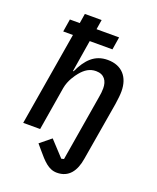

<svg xmlns="http://www.w3.org/2000/svg" viewBox="-170 -840 941 1151"><g transform="rotate(20 300.0 -264.0)"><path d="M335 212C411 212 449 158 462 77L525 -296C530 -331 533 -355 533 -379C533 -467 485 -528 392 -528C309 -528 261 -477 222 -394H218L251 -597H396L409 -678H265L275 -740H168L158 -678H95L82 -597H144L44 0H152L198 -278C207 -330 239 -372 252 -388C279 -421 309 -441 349 -441C402 -441 424 -405 424 -358C424 -340 422 -321 418 -300L348 120L332 124L242 27L172 84L200 117C247 173 282 212 335 212Z"/></g></svg>

Font: IBM Mono Medium
Style: Italic
Weight: 500
Italic angle: -9°
Monospace: yes
Designer: Mike Abbink, Paul van der Laan, Pieter van Rosmalen
Foundry: Bold Monday
Version: Version 2.3